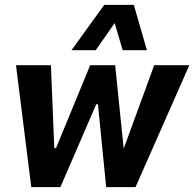

<svg xmlns="http://www.w3.org/2000/svg" viewBox="-20 -772 801 792"><path d="M109 0 46 -503H190L204 -161H211L352 -503H455L490 -161H491L616 -503H761L539 0H418L384 -342H377L229 0ZM275 -565 410 -752H532L586 -565H486L453 -677L375 -565Z"/></svg>

Font: Nunito Sans 7pt Condensed ExtraBold
Style: Italic
Weight: 800
Width: 3
Italic angle: -9°
Designer: Vernon Adams
Foundry: Vernon Adams
Version: Version 3.101;gftools[0.9.27]